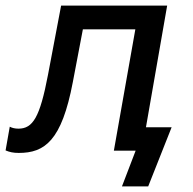

<svg xmlns="http://www.w3.org/2000/svg" viewBox="-50 -540 692 688"><path d="M17 8C110 8 171 -35 211 -246L247 -435H435L358 0H436L387 128H481L565 -84H473L549 -520H169L122 -272C93 -120 68 -79 16 -79C5 -79 -6 -81 -15 -86L-30 -1C-16 5 -2 8 17 8Z"/></svg>

Font: Fixel Display 20240404 Medium
Style: Italic
Weight: 500
Italic angle: -10°
Designer: AlfaBravo + MacPaw
Foundry: Kyrylo Tkachov, Marchela Mozhyna, Serhii Makarenko, Maria Weinstein, Zakhar Kryvoshyya
Version: Version 1.211;Glyphs 3.2 (3225)